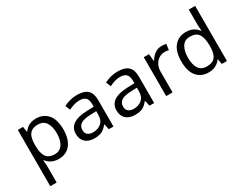

<svg xmlns="http://www.w3.org/2000/svg" viewBox="-93 -1407 2932 2293"><g transform="rotate(-30 1372.5 -260.0)"><path d="M340 -546Q439 -546 499.5 -477Q560 -408 560 -269Q560 -178 532.5 -115.5Q505 -53 455.5 -21.5Q406 10 339 10Q298 10 266 -1Q234 -12 211.5 -29.5Q189 -47 173 -68H167Q169 -51 171 -25Q173 1 173 20V240H85V-536H157L169 -463H173Q189 -486 211.5 -505Q234 -524 265.5 -535Q297 -546 340 -546ZM324 -472Q270 -472 237 -451.5Q204 -431 189 -390Q174 -349 173 -286V-269Q173 -203 187 -157Q201 -111 234.5 -87Q268 -63 326 -63Q375 -63 406.5 -90Q438 -117 453.5 -163.5Q469 -210 469 -270Q469 -362 433.5 -417Q398 -472 324 -472Z M903 -545Q1001 -545 1048 -502Q1095 -459 1095 -365V0H1031L1014 -76H1010Q987 -47 962.5 -27.5Q938 -8 906.5 1Q875 10 830 10Q782 10 743.5 -7Q705 -24 683 -59.5Q661 -95 661 -149Q661 -229 724 -272.5Q787 -316 918 -320L1009 -323V-355Q1009 -422 980 -448Q951 -474 898 -474Q856 -474 818 -461.5Q780 -449 747 -433L720 -499Q755 -518 803 -531.5Q851 -545 903 -545ZM929 -259Q829 -255 790.5 -227Q752 -199 752 -148Q752 -103 779.5 -82Q807 -61 850 -61Q918 -61 963 -98.5Q1008 -136 1008 -214V-262Z M1464 -545Q1562 -545 1609 -502Q1656 -459 1656 -365V0H1592L1575 -76H1571Q1548 -47 1523.5 -27.5Q1499 -8 1467.5 1Q1436 10 1391 10Q1343 10 1304.5 -7Q1266 -24 1244 -59.5Q1222 -95 1222 -149Q1222 -229 1285 -272.5Q1348 -316 1479 -320L1570 -323V-355Q1570 -422 1541 -448Q1512 -474 1459 -474Q1417 -474 1379 -461.5Q1341 -449 1308 -433L1281 -499Q1316 -518 1364 -531.5Q1412 -545 1464 -545ZM1490 -259Q1390 -255 1351.5 -227Q1313 -199 1313 -148Q1313 -103 1340.5 -82Q1368 -61 1411 -61Q1479 -61 1524 -98.5Q1569 -136 1569 -214V-262Z M2072 -546Q2087 -546 2104.5 -544.5Q2122 -543 2135 -540L2124 -459Q2111 -462 2095.5 -464Q2080 -466 2066 -466Q2035 -466 2007 -453Q1979 -440 1957 -416.5Q1935 -393 1922.5 -360Q1910 -327 1910 -286V0H1822V-536H1894L1904 -438H1908Q1925 -468 1949 -492.5Q1973 -517 2004 -531.5Q2035 -546 2072 -546Z M2405 10Q2305 10 2245 -59.5Q2185 -129 2185 -267Q2185 -405 2245.5 -475.5Q2306 -546 2406 -546Q2448 -546 2479 -535.5Q2510 -525 2533 -507Q2556 -489 2572 -467H2578Q2577 -480 2574.5 -505.5Q2572 -531 2572 -546V-760H2660V0H2589L2576 -72H2572Q2556 -49 2533 -30.5Q2510 -12 2478.5 -1Q2447 10 2405 10ZM2419 -63Q2504 -63 2538.5 -109.5Q2573 -156 2573 -250V-266Q2573 -366 2540 -419.5Q2507 -473 2418 -473Q2347 -473 2311.5 -416.5Q2276 -360 2276 -265Q2276 -169 2311.5 -116Q2347 -63 2419 -63Z"/></g></svg>

Font: ubangla05
Style: Book
Weight: 400
Designer: Jelle Bosma - Monotype Design Team
Foundry: Monotype Imaging Inc.
Version: Version 2.003